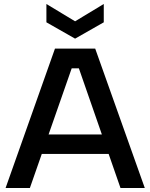

<svg xmlns="http://www.w3.org/2000/svg" viewBox="-20 -944 754 964"><path d="M376 -601H340L130 0H8L256 -700H458L707 0H585ZM144 -269H552V-171H144ZM501 -924V-832L357 -750L213 -832V-924L357 -837Z"/></svg>

Font: Albert Sans SemiBold
Style: Regular
Weight: 600
Designer: Andreas Rasmussen
Foundry: a.Foundry
Version: Version 1.025